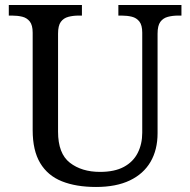

<svg xmlns="http://www.w3.org/2000/svg" viewBox="-20 -734 757 764"><path d="M362 10Q283 10 226.5 -12.5Q170 -35 140 -85Q110 -135 110 -216V-604Q110 -634 98.5 -648.5Q87 -663 68.5 -667.5Q50 -672 28 -672H15V-714H306V-672H293Q271 -672 252 -667Q233 -662 222 -647Q211 -632 211 -600V-210Q211 -123 258 -86.5Q305 -50 378 -50Q436 -50 473 -70Q510 -90 528 -125.5Q546 -161 546 -206V-604Q546 -634 534.5 -648.5Q523 -663 504.5 -667.5Q486 -672 464 -672H451V-714H702V-672H689Q667 -672 648 -667Q629 -662 618 -647Q607 -632 607 -600V-204Q607 -138 579 -90Q551 -42 496.5 -16Q442 10 362 10Z"/></svg>

Font: Noto Serif Ethiopic
Style: Regular
Weight: 400
Designer: Monotype Design Team
Foundry: Monotype Imaging Inc.
Version: Version 2.102